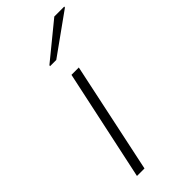

<svg xmlns="http://www.w3.org/2000/svg" viewBox="-238 -786 831 831"><g transform="rotate(-45 177.0 -370.5)"><path d="M58 0 167 -510H212L104 0ZM128 -602 129 -607 293 -741H354L353 -736L166 -602Z"/></g></svg>

Font: Saira Expanded ExtraLight
Style: Italic
Weight: 250
Width: 7
Italic angle: -12°
Designer: Hector Gatti with collaboration of the Omnibus-Type team
Foundry: Omnibus-Type
Version: Version 1.101